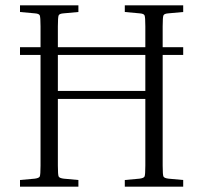

<svg xmlns="http://www.w3.org/2000/svg" viewBox="-20 -700 762 720"><path d="M274 -25V0H55V-25L110 -30Q126 -32 129 -38Q132 -44 132 -79V-494H55V-523H132V-601Q132 -636 129 -642.5Q126 -649 110 -650L55 -655V-680H274V-655L219 -650Q203 -649 200 -642.5Q197 -636 197 -601V-523H525V-601Q525 -636 522 -642.5Q519 -649 503 -650L448 -655V-680H667V-655L612 -650Q596 -649 593 -642.5Q590 -636 590 -601V-523H667V-494H590V-79Q590 -44 593 -38Q596 -32 612 -30L667 -25V0H448V-25L503 -30Q519 -32 522 -38Q525 -44 525 -79V-329H197V-79Q197 -44 200 -38Q203 -32 219 -30ZM197 -359H525V-494H197Z"/></svg>

Font: Inria Serif Light
Style: Regular
Weight: 300
Designer: Black Foundry Team
Foundry: Black Foundry
Version: Version 1.000; ttfautohint (v1.8.3)